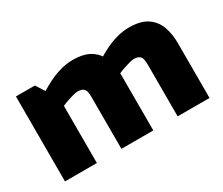

<svg xmlns="http://www.w3.org/2000/svg" viewBox="-91 -725 1103 949"><g transform="rotate(-30 460.5 -250.5)"><path d="M232 0V-326Q247 -333 265 -339Q283 -345 299.5 -349.5Q316 -354 325 -354Q347 -354 357 -346Q367 -338 369.5 -324.5Q372 -311 372 -296V0H554V-313Q554 -367 538 -409.5Q522 -452 484.5 -476.5Q447 -501 383 -501Q347 -501 311.5 -491Q276 -481 245 -465.5Q214 -450 190 -435L158 -485H50V0ZM553 -326Q568 -333 586 -339Q604 -345 620.5 -349.5Q637 -354 646 -354Q668 -354 678 -346Q688 -338 690.5 -324.5Q693 -311 693 -296V0H875V-313Q875 -367 859 -409.5Q843 -452 805.5 -476.5Q768 -501 704 -501Q668 -501 632.5 -491Q597 -481 566 -465.5Q535 -450 511 -435Z"/></g></svg>

Font: Catamaran Thin Black
Style: Regular
Weight: 900
Version: Version 2.000